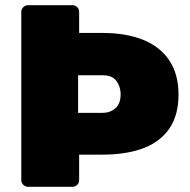

<svg xmlns="http://www.w3.org/2000/svg" viewBox="-20 -720 732 740"><path d="M88 0Q78 0 70 -7.5Q62 -15 62 -26V-674Q62 -685 70 -692.5Q78 -700 88 -700H259Q270 -700 277.5 -692.5Q285 -685 285 -674V-593H376Q465 -593 530.5 -567Q596 -541 632 -488Q668 -435 668 -355Q668 -275 632 -223.5Q596 -172 530.5 -148Q465 -124 376 -124H285V-26Q285 -15 277.5 -7.5Q270 0 259 0ZM281 -285H375Q404 -285 424.5 -302.5Q445 -320 445 -357Q445 -385 429 -407.5Q413 -430 375 -430H281Z"/></svg>

Font: Rubik ExtraBold
Style: Regular
Weight: 800
Designer: Hubert and Fischer
Foundry: Hubert and Fischer
Version: Version 2.300;gftools[0.9.30]